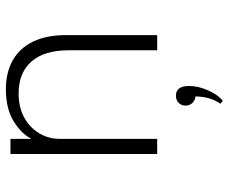

<svg xmlns="http://www.w3.org/2000/svg" viewBox="-84 -484 797 670"><g transform="rotate(-90 315.0 -149.5)"><path d="M112 0V-512H165V-439Q184 -475.5 227.8 -501.8Q271.5 -528 337.5 -528Q397 -528 439.5 -503.8Q482 -479.5 504.5 -432.8Q527 -386 527 -318.5V0H474V-309Q474 -394 434.8 -438.8Q395.5 -483.5 324 -483.5Q274 -483.5 238.5 -463.5Q203 -443.5 184 -411Q165 -378.5 165 -341.5V0ZM297.5 229 287.5 220.5Q299 204.5 305.8 182.8Q312.5 161 313 133.5Q299.5 132.5 290.2 122.8Q281 113 281 99.5Q281 84.5 290.5 75Q300 65.5 316 65.5Q332.5 65.5 341 76.8Q349.5 88 349.5 111.5Q349.5 143 334 178Q318.5 213 297.5 229Z"/></g></svg>

Font: Spartan Thin Light
Style: Regular
Weight: 300
Version: Version 1.004